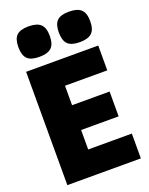

<svg xmlns="http://www.w3.org/2000/svg" viewBox="-179 -1088 915 1178"><g transform="rotate(-20 278.0 -498.5)"><path d="M159 -798Q104 -798 80.5 -821.5Q57 -845 57 -898Q57 -951 80.5 -974Q104 -997 159 -997Q213 -997 237.5 -974Q262 -951 262 -898Q262 -844 237.5 -821Q213 -798 159 -798ZM423 -798Q368 -798 344.5 -821.5Q321 -845 321 -898Q321 -951 344.5 -974Q368 -997 423 -997Q477 -997 501.5 -974Q526 -951 526 -898Q526 -844 501.5 -821Q477 -798 423 -798ZM50 -740H521V-578H245V-451H490V-289H245V-162H530V0H50Z"/></g></svg>

Font: Encode Sans Compressed
Style: Black
Weight: 900
Designer: Pablo Impallari, Andres Torresi
Foundry: Pablo Impallari, Andres Torresi
Version: Version 1.000; ttfautohint (v1.00) -l 8 -r 50 -G 200 -x 14 -